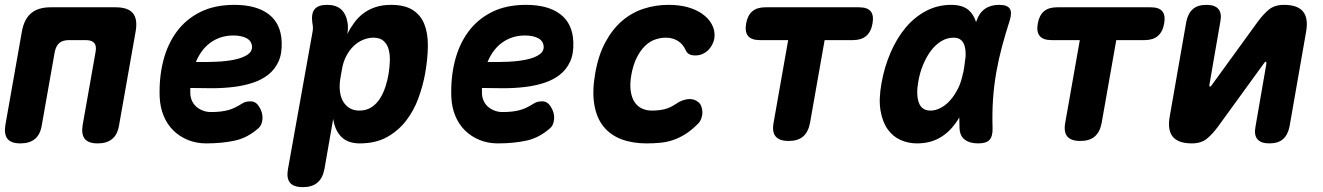

<svg xmlns="http://www.w3.org/2000/svg" viewBox="-25 -580 5445 790"><path d="M59 10Q21 10 6 -8.5Q-9 -27 -3 -65L65 -450Q74 -501 103 -525.5Q132 -550 183 -550H451Q502 -550 522 -525.5Q542 -501 533 -450L465 -65Q459 -27 437 -8.5Q415 10 377 10Q339 10 324 -8.5Q309 -27 315 -65L368 -365Q373 -391 363 -403Q353 -415 327 -415H259Q233 -415 219 -403Q205 -391 200 -365L147 -65Q141 -27 119 -8.5Q97 10 59 10Z M1040 -143Q1057 -117 1055 -91Q1053 -65 1039 -53Q994 -13 941.5 -1.5Q889 10 823 10Q783 10 748.5 -4Q714 -18 688.5 -43Q663 -68 648.5 -103Q634 -138 632 -180Q629 -259 646.5 -328.5Q664 -398 702 -449.5Q740 -501 799 -530.5Q858 -560 939 -560Q1030 -560 1080.5 -521.5Q1131 -483 1134 -408Q1136 -360 1121 -327Q1106 -294 1078.5 -272.5Q1051 -251 1014 -239Q977 -227 934.5 -222Q892 -217 846.5 -217Q801 -217 758 -218V-194Q759 -177 766 -163Q773 -149 784.5 -139.5Q796 -130 811 -124.5Q826 -119 842 -119Q865 -119 882 -121Q899 -123 914 -127Q929 -131 943 -138Q957 -145 973 -155Q985 -163 1006 -163Q1027 -163 1040 -143ZM781 -325Q825 -324 867 -326Q909 -328 941.5 -335Q974 -342 993.5 -355Q1013 -368 1012 -389Q1011 -400 1005.5 -408.5Q1000 -417 990 -422.5Q980 -428 966 -431Q952 -434 935 -434Q907 -434 883 -426Q859 -418 839.5 -403.5Q820 -389 805.5 -369Q791 -349 781 -325Z M1404 -440Q1416 -464 1432 -486Q1448 -508 1469.5 -524.5Q1491 -541 1519.5 -550.5Q1548 -560 1584 -560Q1640 -560 1673 -539Q1706 -518 1721 -480.5Q1736 -443 1735.5 -390.5Q1735 -338 1724 -276Q1715 -227 1696.5 -176Q1678 -125 1646 -83.5Q1614 -42 1567.5 -16Q1521 10 1455 10Q1407 10 1380 -16.5Q1353 -43 1346 -91L1310 115Q1303 153 1281 171.5Q1259 190 1221 190Q1183 190 1168 171.5Q1153 153 1160 115L1261 -449Q1263 -459 1262.5 -468Q1262 -477 1260 -487Q1255 -524 1269.5 -542Q1284 -560 1321 -560Q1358 -560 1378.5 -541.5Q1399 -523 1405 -487Q1407 -478 1406.5 -463.5Q1406 -449 1404 -440ZM1512 -425Q1490 -425 1468.5 -416Q1447 -407 1429.5 -390Q1412 -373 1399.5 -349Q1387 -325 1382 -295L1375 -255Q1371 -229 1373.5 -205.5Q1376 -182 1386 -164Q1396 -146 1413 -135.5Q1430 -125 1453 -125Q1483 -125 1504 -139Q1525 -153 1539 -175.5Q1553 -198 1561.5 -225Q1570 -252 1574 -277Q1578 -302 1579 -328Q1580 -354 1574.5 -375.5Q1569 -397 1554 -411Q1539 -425 1512 -425Z M2240 -143Q2257 -117 2255 -91Q2253 -65 2239 -53Q2194 -13 2141.5 -1.5Q2089 10 2023 10Q1983 10 1948.5 -4Q1914 -18 1888.5 -43Q1863 -68 1848.5 -103Q1834 -138 1832 -180Q1829 -259 1846.5 -328.5Q1864 -398 1902 -449.5Q1940 -501 1999 -530.5Q2058 -560 2139 -560Q2230 -560 2280.5 -521.5Q2331 -483 2334 -408Q2336 -360 2321 -327Q2306 -294 2278.5 -272.5Q2251 -251 2214 -239Q2177 -227 2134.5 -222Q2092 -217 2046.5 -217Q2001 -217 1958 -218V-194Q1959 -177 1966 -163Q1973 -149 1984.5 -139.5Q1996 -130 2011 -124.5Q2026 -119 2042 -119Q2065 -119 2082 -121Q2099 -123 2114 -127Q2129 -131 2143 -138Q2157 -145 2173 -155Q2185 -163 2206 -163Q2227 -163 2240 -143ZM1981 -325Q2025 -324 2067 -326Q2109 -328 2141.5 -335Q2174 -342 2193.5 -355Q2213 -368 2212 -389Q2211 -400 2205.5 -408.5Q2200 -417 2190 -422.5Q2180 -428 2166 -431Q2152 -434 2135 -434Q2107 -434 2083 -426Q2059 -418 2039.5 -403.5Q2020 -389 2005.5 -369Q1991 -349 1981 -325Z M2424 -278Q2437 -353 2466 -406.5Q2495 -460 2534.5 -494Q2574 -528 2623 -544Q2672 -560 2725 -560Q2770 -560 2804 -550.5Q2838 -541 2861.5 -525Q2885 -509 2898 -489.5Q2911 -470 2914 -450Q2919 -421 2904.5 -394.5Q2890 -368 2864 -357Q2846 -350 2825.5 -352.5Q2805 -355 2797 -372Q2786 -398 2764.5 -411.5Q2743 -425 2714 -425Q2693 -425 2671 -417.5Q2649 -410 2630 -392Q2611 -374 2596 -345Q2581 -316 2573 -274Q2566 -235 2570 -206.5Q2574 -178 2586 -160Q2598 -142 2616.5 -133.5Q2635 -125 2657 -125Q2685 -125 2708.5 -130.5Q2732 -136 2757 -153Q2780 -169 2805 -172Q2830 -175 2848 -160Q2857 -153 2861 -141.5Q2865 -130 2865 -117Q2865 -104 2860 -91Q2855 -78 2845 -69Q2819 -43 2794 -27.5Q2769 -12 2743.5 -3.5Q2718 5 2691 7.5Q2664 10 2635 10Q2577 10 2532 -7Q2487 -24 2458.5 -59Q2430 -94 2420.5 -148.5Q2411 -203 2424 -278Z M3218 -415H3101Q3067 -415 3053 -432Q3039 -449 3045 -483Q3051 -517 3070.5 -533.5Q3090 -550 3124 -550H3510Q3544 -550 3557.5 -533.5Q3571 -517 3565 -483Q3559 -449 3539 -432Q3519 -415 3485 -415H3368L3308 -75Q3301 -37 3279.5 -18.5Q3258 0 3220 0Q3182 0 3166.5 -18.5Q3151 -37 3158 -75Z M3748 10Q3712 10 3680.5 -4Q3649 -18 3627.5 -48Q3606 -78 3598 -125Q3590 -172 3602 -238Q3614 -305 3639.5 -364Q3665 -423 3701.5 -466.5Q3738 -510 3785.5 -535Q3833 -560 3889 -560Q3936 -560 3961 -538Q3982 -519 3991 -489Q3992 -491 3993 -494Q4004 -527 4027.5 -543.5Q4051 -560 4086 -560Q4120 -560 4130 -544Q4140 -528 4129 -494Q4112 -441 4098 -389Q4084 -337 4074.5 -283.5Q4065 -230 4061 -173.5Q4057 -117 4059 -54Q4060 -20 4047 -5Q4034 10 4000 10Q3965 10 3944.5 -5.5Q3924 -21 3923 -54Q3922 -76 3922 -97Q3915 -84 3906 -72Q3877 -32 3838 -11Q3799 10 3748 10ZM3804 -125Q3823 -125 3843.5 -135Q3864 -145 3883 -165.5Q3902 -186 3918 -218Q3930 -243 3937 -277Q3938 -280 3939 -284L3943 -308Q3946 -330 3948 -348Q3949 -372 3944.5 -389Q3940 -406 3929 -415.5Q3918 -425 3899 -425Q3871 -425 3847 -410Q3823 -395 3804.5 -370Q3786 -345 3772.5 -312Q3759 -279 3753 -242Q3744 -191 3755.5 -158Q3767 -125 3804 -125Z M4418 -415H4301Q4267 -415 4253 -432Q4239 -449 4245 -483Q4251 -517 4270.5 -533.5Q4290 -550 4324 -550H4710Q4744 -550 4757.5 -533.5Q4771 -517 4765 -483Q4759 -449 4739 -432Q4719 -415 4685 -415H4568L4508 -75Q4501 -37 4479.5 -18.5Q4458 0 4420 0Q4382 0 4366.5 -18.5Q4351 -37 4358 -75Z M4856 -490Q4863 -525 4883 -542.5Q4903 -560 4939 -560Q4974 -560 4988.5 -542.5Q5003 -525 4996 -490L4951 -230Q4951 -224 4953 -224Q4956 -224 4957.5 -225.5Q4959 -227 4961 -230L5149 -489Q5173 -522 5196.5 -541Q5220 -560 5258 -560Q5314 -560 5336.5 -532.5Q5359 -505 5349 -449L5281 -60Q5274 -25 5254 -7.5Q5234 10 5198 10Q5163 10 5148.5 -7.5Q5134 -25 5141 -60L5186 -320Q5185 -326 5183 -326Q5181 -326 5179.5 -324.5Q5178 -323 5176 -320L4988 -61Q4964 -28 4940.5 -9Q4917 10 4879 10Q4823 10 4800.5 -17.5Q4778 -45 4788 -101Z"/></svg>

Font: Maple Mono ExtraBold
Style: Italic
Weight: 800
Italic angle: -10°
Monospace: yes
Designer: subframe7536
Version: Version 7.200